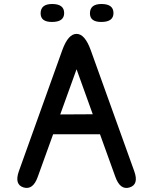

<svg xmlns="http://www.w3.org/2000/svg" viewBox="-20 -916 771 960"><path d="M433.6 -665.5Q404.3 -746.6 362.8 -746.6Q320.8 -746.6 291.5 -665.5L74.2 -59.6Q50.8 7.3 98.6 21.5Q145.5 34.7 168.9 -32.2L245.6 -244.6H480L556.6 -32.2Q580.6 35.2 627 21.5Q675.3 7.3 651.4 -59.6ZM362.8 -569.8 443.8 -344.7 281.2 -343.8ZM487.3 -896Q429.7 -896 429.7 -849.1Q429.7 -806.2 486.3 -806.2Q547.4 -806.2 547.4 -850.6Q547.4 -896 487.3 -896ZM240.7 -896Q183.1 -896 183.1 -849.1Q183.1 -806.2 239.7 -806.2Q300.8 -806.2 300.8 -850.6Q300.8 -896 240.7 -896Z"/></svg>

Font: Comic Relief
Style: Regular
Weight: 400
Designer: Jeff Davis
Foundry: Loudifier
Version: Version 1.200; ttfautohint (v1.8.4.7-5d5b)